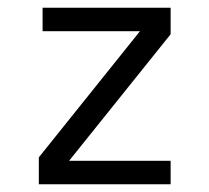

<svg xmlns="http://www.w3.org/2000/svg" viewBox="-20 -475 540 495"><path d="M89.8 -455.1H419.9V-386.7L158.2 -60.5H419.9V0H80.1V-69.3L340.8 -394.5H89.8Z"/></svg>

Font: BabelStone Xiangqi Colour
Style: Regular
Weight: 400
Designer: Andrew West
Foundry: BabelStone
Version: Version 11.001 November 01, 2021